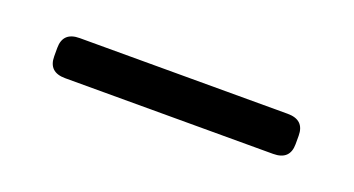

<svg xmlns="http://www.w3.org/2000/svg" viewBox="-23 -430 398 216"><g transform="rotate(20 175.5 -322.0)"><path d="M51 -346H300Q320 -346 320 -327V-317Q320 -298 300 -298H51Q31 -298 31 -317V-327Q31 -346 51 -346Z"/></g></svg>

Font: Text Me One
Style: Regular
Weight: 400
Designer: Julia Petretta
Foundry: Julia Petretta
Version: Version 1.003